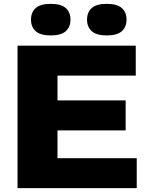

<svg xmlns="http://www.w3.org/2000/svg" viewBox="-20 -977 774 997"><path d="M71 0V-740H685V-584.5H278.5V-455.5H632.5V-300H278.5V-155.5H690V0ZM534.5 -793Q481 -793 456.5 -815Q432 -837 432 -875Q432 -913.5 456.5 -935.2Q481 -957 534.5 -957Q588 -957 612.5 -935.2Q637 -913.5 637 -875Q637 -837 612.5 -815Q588 -793 534.5 -793ZM243.5 -793Q190 -793 165.5 -815Q141 -837 141 -875Q141 -913.5 165.5 -935.2Q190 -957 243.5 -957Q297 -957 321.5 -935.2Q346 -913.5 346 -875Q346 -837 321.5 -815Q297 -793 243.5 -793Z"/></svg>

Font: Encode Sans Expanded Expanded ExtraBold
Style: Regular
Weight: 800
Width: 7
Designer: Multiple Designers
Foundry: Impallari Type
Version: Version 3.000; ttfautohint (v1.8.3) -l 8 -r 50 -G 200 -x 14 